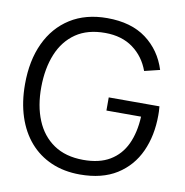

<svg xmlns="http://www.w3.org/2000/svg" viewBox="-83 -813 871 906"><g transform="rotate(10 352.5 -359.5)"><path d="M358.7 15Q282.3 15 221.5 -11.4Q160.7 -37.8 117.9 -87Q75.2 -136.2 52.6 -205.3Q30 -274.5 30 -360Q30 -473.2 69.2 -557.2Q108.5 -641.3 182.1 -687.8Q255.7 -734.3 358.7 -734.3Q473.7 -734.3 545.8 -680.7Q618 -627 646.3 -536.7L572.7 -518.7Q548.8 -584.7 495.1 -624.1Q441.3 -663.5 361.7 -663.7Q277.2 -664 221.2 -625.7Q165.2 -587.3 136.9 -518.7Q108.7 -450 108 -360Q107.3 -270 135.6 -201.7Q163.8 -133.3 220.5 -94.7Q277.2 -56 361.7 -55.7Q438.8 -55.3 489.4 -85.5Q540 -115.7 566.2 -171.5Q592.3 -227.3 596 -304H430V-367H673Q674.3 -355.5 674.7 -342.7Q675 -329.8 675 -324.3Q675 -227.2 640 -150.3Q605 -73.5 534.7 -29.2Q464.3 15 358.7 15Z"/></g></svg>

Font: Manrope Variable Light
Style: Regular
Weight: 200
Designer: Mikhail Sharanda
Foundry: Mikhail Sharanda
Version: Version 4.505